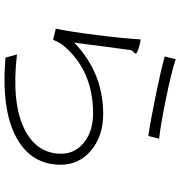

<svg xmlns="http://www.w3.org/2000/svg" viewBox="6 -798 802 855"><g transform="rotate(90 407.5 -371.0)"><path d="M237 6 223 -45Q439 -20 557 -79Q665 -134 665 -242Q665 -304 614.5 -344Q564 -384 486 -384Q292 -384 181 -249Q170 -235 158 -206L108 -218Q121 -276 137 -404Q152 -524 156 -596Q178 -593 198 -586Q220 -579 219 -573.5Q218 -568 213 -565Q205 -560 203 -548Q198 -515 188 -436Q175 -331 170 -300Q305 -429 488 -429Q586 -429 650 -375.5Q714 -322 714 -240Q714 -110 596 -44Q470 26 237 6ZM586 -630Q522 -639 403 -663.5Q284 -688 232 -703L244 -752Q309 -731 418 -709Q530 -686 598 -678Z"/></g></svg>

Font: GenSekiGothic TW L
Style: Regular
Weight: 300
Version: Version 1.501;PS 1;hotconv 16.6.51;makeotf.lib2.5.65220